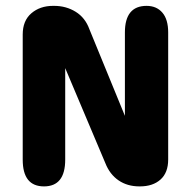

<svg xmlns="http://www.w3.org/2000/svg" viewBox="-20 -640 659 661"><path d="M131.5 1.7Q58.2 1.7 58.2 -90.3V-521.3Q58.2 -568.8 88 -594.3Q117.8 -619.8 162.5 -619.8H166.5Q207.7 -619.8 240.6 -599.4Q273.5 -579 287.8 -539.3L410 -241.2V-528.3Q410 -619.8 484.7 -619.8Q519 -619.8 539 -596.5Q559 -573.2 559 -528.3V-90.7Q559 -45.7 532.7 -22Q506.3 1.7 461.7 1.7H459.8Q418.5 1.7 388.2 -19Q357.8 -39.7 342.5 -78.8L204.5 -405.5V-90.3Q204.5 1.7 131.5 1.7Z"/></svg>

Font: Sono ExtraLight
Style: Regular
Weight: 200
Designer: Tyler Finck
Foundry: Tyler Finck
Version: Version 2.112